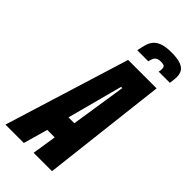

<svg xmlns="http://www.w3.org/2000/svg" viewBox="-318 -936 997 997"><g transform="rotate(45 180.5 -437.5)"><path d="M-47 0 166 -688H375L295 0H160L181 -134H126L88 0ZM158 -258H201L248 -563H239ZM164 -757Q169 -783 175 -804.5Q181 -826 194 -841.5Q207 -857 231.5 -866Q256 -875 298 -875Q342 -875 366 -866Q390 -857 399 -841Q408 -825 408 -803Q408 -793 406.5 -781.5Q405 -770 403 -757H321Q323 -763 323.5 -769Q324 -775 324 -780Q324 -791 318.5 -796.5Q313 -802 293 -802Q275 -802 265.5 -796Q256 -790 252 -780Q248 -770 245 -757Z"/></g></svg>

Font: Saira UltraCondensed Black
Style: Italic
Weight: 900
Width: 1
Italic angle: -12°
Designer: Hector Gatti with collaboration of the Omnibus-Type team
Foundry: Omnibus-Type
Version: Version 1.101